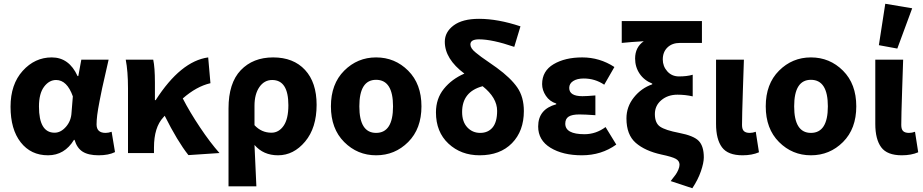

<svg xmlns="http://www.w3.org/2000/svg" viewBox="-20 -813 4906 1020"><path d="M235 12Q144 12 90 -57Q36 -126 36 -246Q36 -365 100.5 -436.5Q165 -508 255 -508Q347 -508 392 -409H396L412 -496H557Q556 -491 541.5 -427.5Q527 -364 522.5 -343.5Q518 -323 509 -276.5Q500 -230 496.5 -202Q493 -174 493 -152Q493 -107 541 -107Q556 -107 573 -113L591 -5Q557 12 504 12Q450 12 419.5 -7Q389 -26 376 -70H373Q323 12 235 12ZM270 -108Q303 -108 330.5 -139.5Q358 -171 360 -215L367 -301Q336 -388 278 -388Q241 -388 214 -352Q187 -316 187 -247Q187 -108 270 -108Z M981 11Q923 -62 855 -198Q853 -195 848 -190Q798 -137 798 -29V0H660V-344Q660 -434 648 -496H794Q803 -455 803 -374V-281H807Q940 -488 1086 -508L1098 -371Q1024 -354 951 -290Q988 -218 1042.5 -136.5Q1097 -55 1146 0Z M1194 177V-237Q1194 -372 1259 -440Q1324 -508 1431 -508Q1539 -508 1600.5 -441.5Q1662 -375 1662 -256Q1662 -134 1601 -61Q1540 12 1457 12Q1379 12 1332 -43Q1336 40 1342 177ZM1422 -108Q1461 -108 1486.5 -144.5Q1512 -181 1512 -254Q1512 -388 1426 -388Q1384 -388 1358 -350.5Q1332 -313 1332 -251V-148Q1369 -108 1422 -108Z M1978 12Q1879 12 1808.5 -58.5Q1738 -129 1738 -248Q1738 -367 1808.5 -437.5Q1879 -508 1978 -508Q2078 -508 2148.5 -437.5Q2219 -367 2219 -248Q2219 -129 2148.5 -58.5Q2078 12 1978 12ZM1978 -107Q2068 -107 2068 -248Q2068 -389 1978 -389Q1889 -389 1889 -248Q1889 -107 1978 -107Z M2528 12Q2429 12 2362.5 -50Q2296 -112 2296 -216Q2296 -289 2338 -341Q2380 -393 2447 -422Q2343 -500 2343 -591Q2343 -643 2390 -678Q2437 -713 2525 -713Q2625 -713 2745 -673L2712 -564Q2595 -604 2525 -604Q2479 -604 2479 -577Q2479 -567 2485.5 -556.5Q2492 -546 2507.5 -533.5Q2523 -521 2537 -510.5Q2551 -500 2577 -482.5Q2603 -465 2619 -453Q2693 -399 2728 -348.5Q2763 -298 2763 -223Q2763 -117 2700 -52.5Q2637 12 2528 12ZM2531 -107Q2573 -107 2597 -136Q2621 -165 2621 -224Q2621 -294 2544 -355Q2435 -326 2435 -218Q2435 -166 2462.5 -136.5Q2490 -107 2531 -107Z M3071 12Q2970 12 2904.5 -28Q2839 -68 2839 -141Q2839 -233 2935 -259V-263Q2900 -274 2880 -304Q2860 -334 2860 -366Q2860 -436 2921 -472Q2982 -508 3073 -508Q3166 -508 3244 -457L3190 -363Q3141 -396 3081 -396Q3046 -396 3025 -382.5Q3004 -369 3004 -346Q3004 -302 3074 -302Q3097 -302 3143 -306V-201Q3087 -205 3058 -205Q3019 -205 3001 -193.5Q2983 -182 2983 -156Q2983 -100 3085 -100Q3146 -100 3197 -138L3254 -45Q3175 12 3071 12Z M3658 187 3543 149Q3562 125 3569.5 114.5Q3577 104 3583.5 89Q3590 74 3590 62Q3590 42 3570.5 31Q3551 20 3494 8Q3407 -11 3357.5 -54Q3308 -97 3308 -184Q3308 -246 3347.5 -295.5Q3387 -345 3445 -365V-369Q3402 -386 3378 -421.5Q3354 -457 3354 -502Q3354 -562 3400 -594Q3332 -590 3283 -585V-701H3709V-585H3592Q3551 -585 3526 -561Q3501 -537 3501 -497Q3501 -461 3525 -434Q3549 -407 3587 -407Q3630 -407 3660 -416V-301Q3621 -310 3579 -310Q3528 -310 3493.5 -281Q3459 -252 3459 -207Q3459 -159 3487 -140Q3515 -121 3588 -107Q3666 -92 3692.5 -64Q3719 -36 3719 23Q3719 52 3703.5 97Q3688 142 3658 187Z M3925 12Q3847 12 3815.5 -30.5Q3784 -73 3784 -155V-496H3932Q3931 -466 3926.5 -331.5Q3922 -197 3922 -149Q3922 -126 3932 -116.5Q3942 -107 3963 -107Q3979 -107 3995 -113L4012 -4Q3975 12 3925 12Z M4288 12Q4189 12 4118.5 -58.5Q4048 -129 4048 -248Q4048 -367 4118.5 -437.5Q4189 -508 4288 -508Q4388 -508 4458.5 -437.5Q4529 -367 4529 -248Q4529 -129 4458.5 -58.5Q4388 12 4288 12ZM4288 -107Q4378 -107 4378 -248Q4378 -389 4288 -389Q4199 -389 4199 -248Q4199 -107 4288 -107Z M4771 12Q4693 12 4661.5 -30.5Q4630 -73 4630 -155V-496H4778Q4777 -466 4772.5 -331.5Q4768 -197 4768 -149Q4768 -126 4778 -116.5Q4788 -107 4809 -107Q4825 -107 4841 -113L4858 -4Q4821 12 4771 12ZM4649 -573 4683 -793 4826 -769 4747 -555Z"/></svg>

Font: Toshiba Sans
Style: Bold
Weight: 700
Designer: Paul D. Hunt
Foundry: Toshiba Corporation
Version: Version 2.020;PS 2.0;hotconv 1.0.86;makeotf.lib2.5.63406